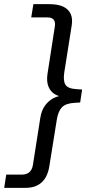

<svg xmlns="http://www.w3.org/2000/svg" viewBox="-81 -725 456 925"><path d="M-60.7 180 -51 116.2H24.8Q46.4 116.2 59.9 104.9Q73.4 93.6 77.4 70.6L113.2 -157.4Q119.2 -194.4 136.7 -217.6Q154.1 -240.7 177.3 -252.4Q200.5 -264 221.4 -264L221.9 -260Q200.9 -260 181.7 -271.9Q162.5 -283.8 152.6 -307.6Q142.6 -331.5 147.6 -367.5L182.9 -595.6Q186.9 -619.1 177.7 -630.2Q168.4 -641.2 146.8 -641.2H69.5L79.8 -705H156.4Q198.6 -705 224.1 -692.7Q249.6 -680.4 259.7 -657.4Q269.8 -634.4 264.4 -602.1L228.6 -375.7Q222.6 -335.2 234.4 -316.6Q246.3 -298 286.5 -295.6L314.5 -293.6L305.2 -231.3L276.2 -229.4Q235.5 -226.9 217.4 -208.1Q199.4 -189.3 192.8 -149.3L156.5 77.1Q148.1 128 119.4 154Q90.7 180 42.6 180Z"/></svg>

Font: Mulish ExtraLight
Style: Italic
Weight: 200
Italic angle: -9°
Designer: Vernon Adams
Foundry: Vernon Adams
Version: Version 3.603